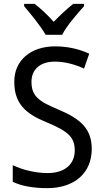

<svg xmlns="http://www.w3.org/2000/svg" viewBox="-20 -964 539 994"><path d="M216 -784H302C324 -829 380 -893 415 -932V-944H359C324 -916 294 -888 258 -851C227 -886 190 -921 159 -944H105V-932C140 -890 192 -828 216 -784ZM455 -193C455 -298 396 -349 282 -397C178 -440 143 -468 143 -541C143 -602 185 -645 264 -645C317 -645 369 -630 415 -609L442 -686C395 -708 335 -724 265 -724C140 -724 53 -652 54 -540C54 -428 112 -375 221 -331C332 -285 367 -254 367 -185C367 -116 318 -68 226 -68C162 -68 93 -86 46 -109V-23C90 -1 153 10 225 10C365 10 455 -68 455 -193Z"/></svg>

Font: Noto Sans Bengali SemiCondensed
Style: Regular
Weight: 400
Width: 4
Designer: Jelle Bosma - Monotype Design Team
Foundry: Monotype Imaging Inc.
Version: Version 2.003